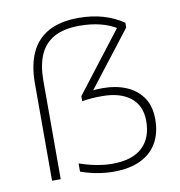

<svg xmlns="http://www.w3.org/2000/svg" viewBox="-72 -668 696 742"><g transform="rotate(-10 276.0 -297.5)"><path d="M459.5 -552V-533.5L283.5 -306L280.5 -314.5Q293 -317 303.8 -317.8Q314.5 -318.5 329.5 -318.5Q380 -318.5 420.5 -301.8Q461 -285 484.8 -251.2Q508.5 -217.5 508.5 -164.5Q508.5 -110.5 486 -72Q463.5 -33.5 420.5 -13.2Q377.5 7 315.5 7Q285.5 7 253 1.5Q220.5 -4 187 -16V-48Q212.5 -39.5 234.5 -34.2Q256.5 -29 276.5 -26.5Q296.5 -24 315 -24Q393.5 -24 433.2 -60.5Q473 -97 473 -164.5Q473 -224.5 432.8 -256.5Q392.5 -288.5 321.5 -288.5Q301.5 -288.5 282.8 -287.2Q264 -286 242.5 -282.5V-302L433.5 -550L432 -533Q401 -553 363.8 -562.2Q326.5 -571.5 283 -571.5Q220 -571.5 181.8 -549.8Q143.5 -528 126 -487Q108.5 -446 108.5 -387.5V0H74.5V-382.5Q74.5 -452.5 96.8 -501.5Q119 -550.5 165.2 -576.2Q211.5 -602 284 -602Q337 -602 381 -589Q425 -576 459.5 -552Z"/></g></svg>

Font: Encode Sans SC Condensed Thin Thin
Style: Regular
Weight: 250
Version: Version 3.002